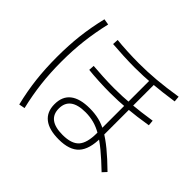

<svg xmlns="http://www.w3.org/2000/svg" viewBox="-170 -993 1220 1220"><g transform="rotate(45 440.0 -383.0)"><path d="M290 -160Q290 -230 335 -265Q380 -300 467.8 -300Q512.2 -300 551.7 -290.6Q591.1 -281.1 632.2 -257.8Q673.3 -234.4 722.2 -194.4Q771.1 -154.4 833.3 -93.3L807.8 -65.6Q747.8 -123.3 701.1 -161.7Q654.4 -200 616.1 -222.2Q577.8 -244.4 541.7 -253.9Q505.6 -263.3 466.7 -263.3Q328.9 -263.3 328.9 -160Q328.9 -57.8 464.4 -57.8Q544.4 -57.8 577.8 -95Q611.1 -132.2 611.1 -220V-710H650V-217.8Q650 -114.4 606.7 -67.2Q563.3 -20 467.8 -20Q380 -20 335 -55.6Q290 -91.1 290 -160ZM283.3 -693.3 285.6 -732.2Q324.4 -727.8 380 -725Q435.6 -722.2 486.7 -722.2Q561.1 -722.2 638.9 -728.9Q716.7 -735.6 814.4 -751.1L817.8 -712.2Q720 -697.8 641.1 -691.1Q562.2 -684.4 485.6 -684.4Q436.7 -684.4 380.6 -687.2Q324.4 -690 283.3 -693.3ZM292.2 -470 294.4 -507.8Q333.3 -504.4 386.1 -501.7Q438.9 -498.9 487.8 -498.9Q561.1 -498.9 636.7 -505.6Q712.2 -512.2 805.6 -526.7L808.9 -488.9Q714.4 -473.3 638.3 -466.7Q562.2 -460 487.8 -460Q440 -460 386.1 -462.8Q332.2 -465.6 292.2 -470ZM133.3 0Q110 -95.6 99.4 -187.2Q88.9 -278.9 88.9 -383.3Q88.9 -486.7 99.4 -577.8Q110 -668.9 133.3 -765.6L173.3 -758.9Q151.1 -663.3 140.6 -573.9Q130 -484.4 130 -383.3Q130 -280 140.6 -190.6Q151.1 -101.1 173.3 -7.8Z"/></g></svg>

Font: Paperlogy 2 ExtraLight
Style: Regular
Weight: 250
Designer: redesigned by Lee Juim, glyphs from Gmarket Sans & Montserrat
Foundry: PT&
Version: Version 1.001